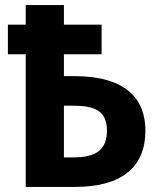

<svg xmlns="http://www.w3.org/2000/svg" viewBox="-20 -734 630 754"><path d="M231 -714H81V-637H11V-521H81V0H275C462 0 551 -81 551 -221C551 -345 475 -435 272 -435H231V-521H379V-637H231ZM264 -319C353 -319 400 -299 400 -221C400 -145 356 -116 269 -116H231V-319Z"/></svg>

Font: Noto Sans Display
Style: Bold
Weight: 700
Designer: Monotype Design Team
Foundry: Monotype Imaging Inc.
Version: Version 1.900